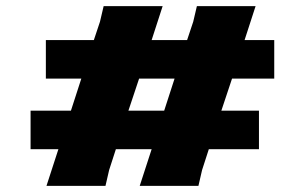

<svg xmlns="http://www.w3.org/2000/svg" viewBox="-20 -608 997 628"><path d="M171 -120H80V-246H212L246 -351H130V-477H287L307 -537L319 -588H512L476 -477H592L612 -537L624 -588H816L780 -477H877V-351H739L704 -246H827V-120H663L641 -52L629 0H437L476 -120H359L337 -52L325 0H132ZM517 -246 551 -351H435L400 -246Z"/></svg>

Font: Gold Bold
Style: Regular
Weight: 400
Designer: jaiki
Version: Version 1.000